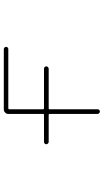

<svg xmlns="http://www.w3.org/2000/svg" viewBox="219 -804 561 1040"><g transform="rotate(-90 500.0 -283.5)"><path d="M403.3 -36.1V-296.9Q403.3 -300.8 399.4 -300.8H252Q247.1 -300.8 243.2 -304.7Q239.3 -308.6 239.3 -314Q239.3 -319.3 243.2 -322.8Q247.1 -326.2 252 -326.2H399.4Q403.3 -326.2 403.3 -331.1V-519.5Q403.3 -529.3 410.6 -536.6Q418 -543.9 427.7 -543.9H753.9Q759.8 -543.9 763.2 -540Q766.6 -536.1 766.6 -531.2Q766.6 -526.4 763.2 -522.9Q759.8 -519.5 753.9 -519.5H433.6Q428.7 -519.5 428.7 -514.6V-331.1Q428.7 -326.2 433.6 -326.2H648.4Q653.3 -326.2 657.2 -322.8Q661.1 -319.3 661.1 -314Q661.1 -308.6 657.2 -304.7Q653.3 -300.8 648.4 -300.8H433.6Q428.7 -300.8 428.7 -296.9V-36.1Q428.7 -31.2 425.3 -27.3Q421.9 -23.4 416.5 -23.4Q411.1 -23.4 407.2 -27.3Q403.3 -31.2 403.3 -36.1Z"/></g></svg>

Font: Rounded Mgen+ 1m thin
Style: Regular
Weight: 100
Designer: [Source Han Sans]
Ryoko NISHIZUKA  (kana & ideographs); Paul D. Hunt (Latin, Greek & Cyrillic); Wenlong ZHANG  (bopomofo
Version: Version 1.059.20150602